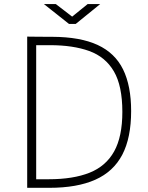

<svg xmlns="http://www.w3.org/2000/svg" viewBox="-20 -898 707 918"><path d="M110 -723Q111 -723 121.2 -722.8Q131.5 -722.5 148.2 -722.5Q165 -722.5 186.2 -722.2Q207.5 -722 230 -722Q364 -721.5 447 -683Q530 -644.5 568.5 -566Q607 -487.5 607 -367Q607 -239.5 564.8 -158.5Q522.5 -77.5 435.8 -38.8Q349 0 216 0H110ZM153 -682V-41H213Q330 -41 408.2 -72.2Q486.5 -103.5 525.8 -174.2Q565 -245 565 -363Q565 -487.5 524.5 -556.8Q484 -626 406.8 -654Q329.5 -682 219 -682ZM310 -783.5 190 -878.5H247L325 -818.5L399 -878.5H459L342 -783.5Z"/></svg>

Font: Public Sans Thin
Style: Regular
Weight: 100
Designer: The Public Sans project authors (U.S. Web Design System). Libre Franklin designed by Pablo Impallari and Rodrigo Fuenzal
Version: Version 1.008